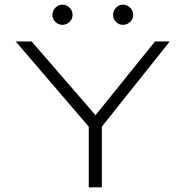

<svg xmlns="http://www.w3.org/2000/svg" viewBox="-20 -800 790 820"><path d="M359 0V-259L47 -623H115L388 -308L642 -623H705L415 -259V0ZM247 -694Q229 -694 216.5 -706.5Q204 -719 204 -736Q204 -754 216.5 -767Q229 -780 247 -780Q264 -780 277 -767Q290 -754 290 -736Q290 -719 277 -706.5Q264 -694 247 -694ZM505 -694Q488 -694 475.5 -706Q463 -718 463 -736Q463 -754 475.5 -767Q488 -780 505 -780Q523 -780 536 -767Q549 -754 549 -736Q549 -719 536 -706.5Q523 -694 505 -694Z"/></svg>

Font: Inconsolata ExtraExpanded Light
Style: Regular
Weight: 300
Width: 8
Monospace: yes
Designer: Raph Levien, Cyreal, Brenton Simpson
Foundry: Raph Levien, Cyreal, Google
Version: Version 3.001; ttfautohint (v1.8.2.53-6de2)